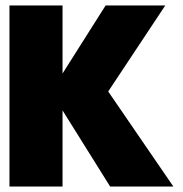

<svg xmlns="http://www.w3.org/2000/svg" viewBox="-20 -680 669 700"><path d="M374.5 -346.5 612 0H381.5L208 -277.5V0H14.5V-660H208V-412L365 -660H582.5Z"/></svg>

Font: League Spartan Thin Black
Style: Regular
Weight: 900
Version: Version 2.002